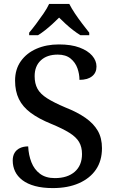

<svg xmlns="http://www.w3.org/2000/svg" viewBox="-20 -951 592 981"><path d="M250 10Q198 10 159 -0.5Q120 -11 94.5 -30.5Q69 -50 57 -75.5Q45 -101 45 -131Q45 -154 54.5 -170Q64 -186 82 -194.5Q100 -203 124 -203Q126 -159 140.5 -122Q155 -85 184.5 -63Q214 -41 260 -41Q325 -41 362 -73.5Q399 -106 399 -164Q399 -200 384 -225.5Q369 -251 334.5 -272.5Q300 -294 242 -318Q178 -344 137 -374.5Q96 -405 76.5 -445Q57 -485 57 -539Q57 -597 86.5 -638.5Q116 -680 166.5 -702Q217 -724 281 -724Q344 -724 386.5 -708Q429 -692 451 -666.5Q473 -641 473 -611Q473 -579 450 -561Q427 -543 386 -543Q386 -573 375.5 -602.5Q365 -632 340.5 -652Q316 -672 275 -672Q220 -672 188.5 -642.5Q157 -613 157 -562Q157 -524 171.5 -497.5Q186 -471 220.5 -449Q255 -427 314 -402Q375 -378 416.5 -349Q458 -320 479.5 -283Q501 -246 501 -194Q501 -130 470.5 -85Q440 -40 383.5 -15Q327 10 250 10ZM129 -784Q145 -803 164.5 -829Q184 -855 202.5 -882Q221 -909 231 -931H334Q345 -909 363 -882Q381 -855 401 -829Q421 -803 436 -784V-771H391Q373 -782 353.5 -797Q334 -812 315.5 -829Q297 -846 282 -861Q267 -846 248.5 -829Q230 -812 211 -797Q192 -782 174 -771H129Z"/></svg>

Font: ET Text
Style: Regular
Weight: 470
Designer: Monotype Design Team
Foundry: Monotype Imaging Inc.
Version: Version 2.009